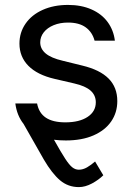

<svg xmlns="http://www.w3.org/2000/svg" viewBox="-20 -557 536 776"><path d="M254.9 -465.8Q222.7 -465.8 197 -455.3Q171.4 -444.8 157 -426.5Q142.6 -408.2 142.6 -385.7Q142.6 -359.4 164.8 -340.8Q187 -322.3 233.4 -311.5L312.5 -292Q383.8 -274.9 418.9 -239.5Q454.1 -204.1 454.1 -148.4Q454.1 -102.1 429.4 -66.2Q404.8 -30.3 357.9 -9.8Q311 10.7 246.1 10.7Q221.2 10.7 198.2 7.8Q227.5 60.1 243.7 84.7Q259.8 109.4 272 119.1Q284.2 128.9 298.8 128.9Q315.4 128.9 331.8 119.4Q348.1 109.9 364.3 95.7L397.5 151.4Q378.9 169.9 351.6 184.6Q324.2 199.2 298.8 199.2Q255.4 199.2 222.9 171.9Q190.4 144.5 157.2 87.9L75.2 -56.2Q48.3 -90.3 42 -138.7H129.9Q137.2 -100.1 165.5 -81.3Q193.8 -62.5 244.1 -62.5Q300.8 -62.5 334 -84.5Q367.2 -106.4 367.2 -143.6Q367.2 -171.9 346.2 -190.7Q325.2 -209.5 280.3 -219.7L200.2 -238.3Q130.9 -254.4 94.7 -291Q58.6 -327.6 58.6 -380.9Q58.6 -425.8 83.3 -461.4Q107.9 -497.1 152.6 -517.1Q197.3 -537.1 254.9 -537.1Q308.6 -537.1 349.6 -519Q390.6 -501 414.8 -468.3Q439 -435.5 444.3 -392.6H362.3Q353 -427.2 326.4 -446.5Q299.8 -465.8 254.9 -465.8Z"/></svg>

Font: Pretendard JP
Style: Regular
Weight: 400
Designer: Base glyphs from Inter by Rasmus Andersson; Hangeul glyphs from Noto Sans CJK(Source Han Sans) by Jang Soo-young and Kan
Foundry: Kil Hyung-jin
Version: Version 1.309